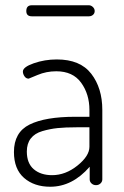

<svg xmlns="http://www.w3.org/2000/svg" viewBox="-20 -704 471 730"><path d="M33 -126Q33 -201 92.5 -230.5Q152 -260 266 -260H320V-286Q320 -346 288.5 -389.5Q257 -433 194 -433Q156 -433 123 -419Q90 -405 89 -405Q79 -405 73 -414Q67 -423 67 -432Q67 -449 108.5 -463.5Q150 -478 196 -478Q285 -478 327 -423.5Q369 -369 369 -286V-22Q369 -13 362 -6.5Q355 0 345 0Q335 0 328 -6.5Q321 -13 321 -22V-70Q255 6 171 6Q110 6 71.5 -27.5Q33 -61 33 -126ZM80 -662Q80 -684 101 -684H318Q326 -684 333 -677.5Q340 -671 340 -662Q340 -653 333.5 -647.5Q327 -642 318 -642H101Q80 -642 80 -662ZM82 -128Q82 -83 108.5 -60.5Q135 -38 178 -38Q229 -38 274.5 -74.5Q320 -111 320 -146V-220H271Q228 -220 199 -217Q170 -214 141 -205.5Q112 -197 97 -177.5Q82 -158 82 -128Z"/></svg>

Font: Terminal Dosis
Style: Light
Weight: 300
Designer: EdgarTolentino, PabloImpallari, IginoMarini
Foundry: EdgarTolentino, PabloImpallari, IginoMarini
Version: Version 1.006